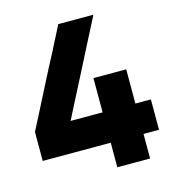

<svg xmlns="http://www.w3.org/2000/svg" viewBox="-107 -800 815 900"><g transform="rotate(-15 300.0 -350.0)"><path d="M510.7 -256.8Q516.6 -256.8 523.4 -256.8Q529.3 -256.8 535.2 -256.8Q541 -256.8 546.9 -256.8Q552.7 -256.8 558.6 -256.8Q565.4 -256.8 572.3 -256.8Q579.1 -256.8 585.9 -256.8Q585.9 -254.9 585.9 -252Q585.9 -249 585.9 -247.1Q585.9 -242.2 585.9 -238.3Q585.9 -233.4 585.9 -228.5Q585.9 -218.8 585.9 -209Q585.9 -199.2 585.9 -188.5Q585.9 -178.7 585.9 -168.9Q585.9 -159.2 585.9 -148.4Q585.9 -138.7 585.9 -128.9Q585.9 -119.1 585.9 -109.4Q584 -109.4 581.1 -109.4Q578.1 -109.4 576.2 -109.4Q567.4 -109.4 558.6 -109.4Q550.8 -109.4 542 -109.4Q536.1 -109.4 530.3 -109.4Q524.4 -109.4 518.6 -109.4Q516.6 -109.4 514.6 -109.4Q512.7 -109.4 510.7 -109.4Q510.7 -97.7 510.7 -86.9Q510.7 -76.2 510.7 -64.5Q510.7 -55.7 510.7 -45.9Q510.7 -37.1 510.7 -27.3Q510.7 -18.6 510.7 -8.8Q510.7 1 510.7 9.8Q508.8 9.8 505.9 9.8Q503.9 9.8 501 9.8Q485.4 9.8 469.7 9.8Q453.1 9.8 437.5 9.8Q426.8 9.8 416 9.8Q405.3 9.8 394.5 9.8Q383.8 9.8 373 9.8Q362.3 9.8 351.6 9.8Q351.6 7.8 351.6 4.9Q351.6 2.9 351.6 0Q351.6 -13.7 351.6 -27.3Q351.6 -41 351.6 -53.7Q351.6 -63.5 351.6 -72.3Q351.6 -82 351.6 -90.8Q351.6 -95.7 351.6 -100.6Q351.6 -104.5 351.6 -109.4Q316.4 -109.4 281.2 -109.4Q247.1 -109.4 211.9 -109.4Q185.5 -109.4 160.2 -109.4Q133.8 -109.4 108.4 -109.4Q86.9 -109.4 64.5 -109.4Q43 -109.4 21.5 -109.4Q21.5 -111.3 21.5 -114.3Q21.5 -116.2 21.5 -119.1Q21.5 -133.8 21.5 -148.4Q21.5 -163.1 21.5 -176.8Q21.5 -187.5 21.5 -197.3Q21.5 -207 21.5 -216.8Q21.5 -225.6 21.5 -233.4Q21.5 -241.2 21.5 -249Q21.5 -250 21.5 -251Q21.5 -251 22.5 -252Q48.8 -302.7 75.2 -354.5Q101.6 -406.2 127.9 -458Q146.5 -493.2 164.1 -528.3Q182.6 -563.5 201.2 -598.6Q214.8 -627 229.5 -654.3Q243.2 -682.6 257.8 -710Q259.8 -710 260.7 -710Q262.7 -710 263.7 -710Q281.2 -710 297.9 -710Q314.5 -710 331.1 -710Q342.8 -710 354.5 -710Q366.2 -710 377.9 -710Q389.6 -710 401.4 -710Q413.1 -710 424.8 -710Q425.8 -709 426.8 -707Q424.8 -703.1 420.9 -695.3Q394.5 -643.6 368.2 -592.8Q341.8 -541 315.4 -489.3Q296.9 -454.1 279.3 -418.9Q260.7 -383.8 243.2 -348.6Q231.4 -325.2 219.7 -302.7Q208 -280.3 196.3 -256.8Q212.9 -256.8 229.5 -256.8Q246.1 -256.8 262.7 -256.8Q277.3 -256.8 291 -256.8Q305.7 -256.8 319.3 -256.8Q324.2 -256.8 329.1 -256.8Q334 -256.8 338.9 -256.8Q341.8 -256.8 345.7 -256.8Q348.6 -256.8 351.6 -256.8Q351.6 -273.4 351.6 -290Q351.6 -305.7 351.6 -322.3Q351.6 -335 351.6 -348.6Q351.6 -361.3 351.6 -374Q351.6 -386.7 351.6 -398.4Q351.6 -411.1 351.6 -422.9Q354.5 -422.9 357.4 -422.9Q359.4 -422.9 362.3 -422.9Q377.9 -422.9 393.6 -422.9Q409.2 -422.9 424.8 -422.9Q436.5 -422.9 447.3 -422.9Q458 -422.9 468.8 -422.9Q479.5 -422.9 490.2 -422.9Q500 -422.9 510.7 -422.9Q510.7 -420.9 510.7 -418Q510.7 -415 510.7 -413.1Q510.7 -394.5 510.7 -375Q510.7 -356.4 510.7 -337.9Q510.7 -324.2 510.7 -311.5Q510.7 -298.8 510.7 -286.1Q510.7 -281.2 510.7 -277.3Q510.7 -272.5 510.7 -268.6Q510.7 -265.6 510.7 -262.7Q510.7 -259.8 510.7 -256.8Z"/></g></svg>

Font: LeFont
Style: Bold
Weight: 800
Designer: Leryon MEDIA
Version: Version 1.0